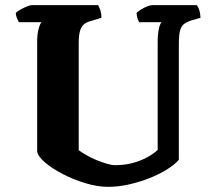

<svg xmlns="http://www.w3.org/2000/svg" viewBox="-20 -724 824 744"><path d="M399 0Q358 0 311.5 -14Q265 -28 223.5 -49.5Q182 -71 154.5 -94.5Q127 -118 124 -137V-563Q124 -591 129.5 -611.5Q135 -632 141 -638H53Q50 -643 46 -652.5Q42 -662 41 -674Q47 -680 59.5 -687Q72 -694 84.5 -699Q97 -704 102 -704H360Q364 -698 368.5 -685Q373 -672 373 -655L330 -642Q315 -638 305 -629.5Q295 -621 290 -604Q285 -587 285 -556V-142Q297 -133 315.5 -122.5Q334 -112 354.5 -103.5Q375 -95 394 -89.5Q413 -84 426 -84Q462 -84 492.5 -92Q523 -100 548.5 -113.5Q574 -127 591 -143V-562Q591 -591 595.5 -611.5Q600 -632 606 -638H520Q516 -643 513 -652.5Q510 -662 509 -674Q515 -680 527 -687.5Q539 -695 551 -699.5Q563 -704 569 -704H743Q748 -697 752 -685.5Q756 -674 757 -655L722 -645Q703 -639 692.5 -630.5Q682 -622 677.5 -604.5Q673 -587 673 -552V-105Q658 -87 628 -68Q598 -49 560 -34Q522 -19 480.5 -9.5Q439 0 399 0Z"/></svg>

Font: Texturina Medium 12pt ExtraBold
Style: Regular
Weight: 800
Version: Version 1.002